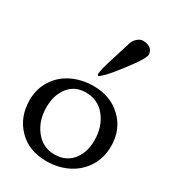

<svg xmlns="http://www.w3.org/2000/svg" viewBox="-200 -935 948 1055"><g transform="rotate(30 273.5 -407.5)"><path d="M393.1 -827.1Q421.9 -827.1 439.9 -813.5Q458 -799.8 458 -774.9Q458 -750 378.4 -647Q333 -587.9 308.1 -563Q284.2 -539.1 276.4 -535.2L269.5 -542V-544.4Q269.5 -566.9 294.4 -647.5Q331.5 -767.6 336.4 -781.7Q341.8 -797.4 358.6 -812.3Q375.5 -827.1 393.1 -827.1ZM260.7 12.2Q150.4 12.2 83 -57.4Q15.6 -127 15.6 -233.9Q15.6 -305.2 51.3 -360.8Q86.9 -416.5 147.7 -446Q208.5 -475.6 283.2 -475.6Q390.6 -475.6 460.4 -408.7Q530.3 -341.8 530.3 -235.8Q530.3 -162.6 494.4 -105.7Q458.5 -48.8 397.5 -18.3Q336.4 12.2 260.7 12.2ZM435.1 -218.3Q435.1 -304.7 388.2 -364.3Q341.3 -423.8 264.2 -423.8Q194.3 -423.8 154.8 -373.5Q115.2 -323.2 115.2 -245.1Q115.2 -160.2 161.6 -101.1Q208 -42 281.7 -42Q353.5 -42 394.3 -91.3Q435.1 -140.6 435.1 -218.3Z"/></g></svg>

Font: Corben
Style: Regular
Weight: 400
Designer: vernon adams
Foundry: vernon adams
Version: Version 1.100